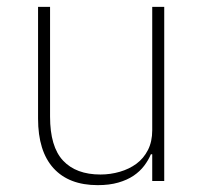

<svg xmlns="http://www.w3.org/2000/svg" viewBox="-20 -528 599 560"><path d="M424 -78H420Q413 -61 400.5 -44.5Q388 -28 369.5 -15.5Q351 -3 325 4.5Q299 12 265 12Q181 12 136 -37.5Q91 -87 91 -182V-508H126V-188Q126 -100 164 -59.5Q202 -19 273 -19Q302 -19 329.5 -27Q357 -35 378 -50.5Q399 -66 411.5 -90.5Q424 -115 424 -148V-508H459V0H424Z"/></svg>

Font: IBM Plex Sans Arabic ExtraLight
Style: Regular
Weight: 200
Designer: Mike Abbink, Paul van der Laan, Pieter van Rosmalen, Wael Morcos, Khajak Apelian
Foundry: Bold Monday
Version: Version 1.1